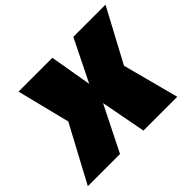

<svg xmlns="http://www.w3.org/2000/svg" viewBox="-150 -930 1160 1160"><g transform="rotate(-45 430.5 -350.0)"><path d="M407 -700 453 -431 586 -700H861L679 -360L774 0H485L430 -290L285 0H10L203 -360L118 -700Z"/></g></svg>

Font: Fivo Sans Modern ExtBlk
Style: Regular
Weight: 900
Designer: Alexander Slobzheninov
Foundry: Alexander Slobzheninov
Version: 1.0